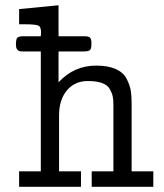

<svg xmlns="http://www.w3.org/2000/svg" viewBox="-20 -715 626 735"><path d="M41 -543.9Q41 -562 44.9 -568.6Q48.8 -575.2 64 -576.2H136.2Q136.2 -579.1 136.7 -584Q137.2 -588.9 137.2 -590.8Q137.2 -611.8 127.2 -616.9Q117.2 -622.1 71.8 -622.1H53.2V-680.2L204.1 -694.8V-576.2H304.2Q320.3 -576.2 325.2 -570.1Q330.1 -564 330.1 -548.8Q330.1 -528.8 324.5 -523.4Q318.8 -518.1 299.8 -518.1H204.1V-399.9Q263.2 -463.9 348.1 -463.9Q393.1 -463.9 422.6 -450.9Q452.1 -438 464.6 -413.6Q477.1 -389.2 480.5 -368.7Q483.9 -348.1 483.9 -316.9V-59.1H566.9V0H331.1V-59.1H414.1V-314Q414.1 -333 411.6 -345.5Q409.2 -357.9 400.6 -373.5Q392.1 -389.2 371.1 -397Q350.1 -404.8 315.9 -404.8Q266.1 -404.8 236.1 -368.9Q206.1 -333 206.1 -272.9V-59.1H290V0H53.2V-59.1H136.2V-518.1H66.9Q59.1 -518.1 54 -519.5Q48.8 -521 44.9 -526.9Q41 -532.7 41 -543.9Z"/></svg>

Font: CMU Concrete
Style: Roman
Weight: 500
Version: Version 0.7.0